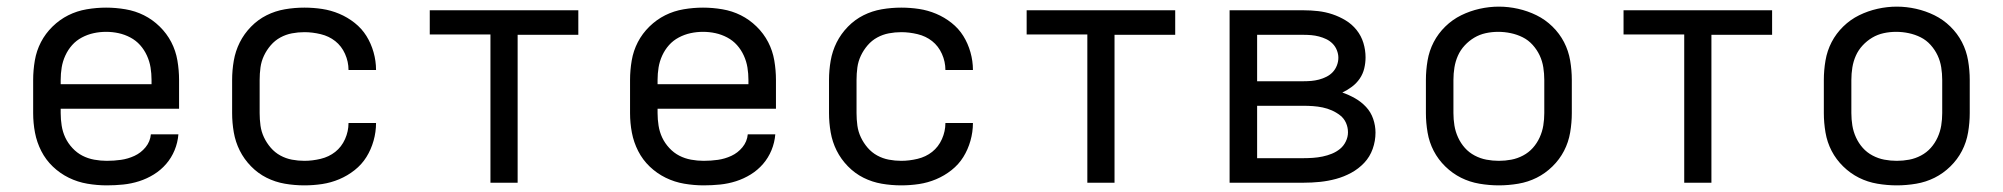

<svg xmlns="http://www.w3.org/2000/svg" viewBox="-20 -551 6040 579"><path d="M302 8Q273 8 243.5 3Q214 -2 187.5 -15Q161 -28 139.5 -48.5Q118 -69 104.5 -95.5Q91 -122 85.5 -151Q80 -180 80 -210V-310Q80 -339 85 -368.5Q90 -398 103.5 -424Q117 -450 138.5 -471Q160 -492 186 -505Q212 -518 241.5 -523Q271 -528 300 -528Q329 -528 358.5 -523Q388 -518 414 -505Q440 -492 461.5 -471Q483 -450 496.5 -424Q510 -398 515 -368.5Q520 -339 520 -310V-223H163V-210Q163 -191 166 -172Q169 -153 177 -136Q185 -119 198.5 -104.5Q212 -90 228.5 -81.5Q245 -73 264 -69.5Q283 -66 302 -66Q324 -66 345 -69Q366 -72 385.5 -81Q405 -90 419 -107Q433 -124 435 -146H518Q516 -121 506.5 -98Q497 -75 481 -56.5Q465 -38 444 -25Q423 -12 399.5 -4.5Q376 3 351.5 5.5Q327 8 302 8ZM163 -297H437V-310Q437 -329 434 -347.5Q431 -366 423 -383.5Q415 -401 402.5 -415Q390 -429 373 -438Q356 -447 337.5 -451Q319 -455 300 -455Q281 -455 262.5 -451Q244 -447 227 -438Q210 -429 197.5 -415Q185 -401 177 -383.5Q169 -366 166 -347.5Q163 -329 163 -310Z M898 8Q868 8 839 3Q810 -2 784 -15Q758 -28 737 -49.5Q716 -71 703 -97Q690 -123 685 -152Q680 -181 680 -210V-310Q680 -339 685 -368Q690 -397 703 -423Q716 -449 737 -470.5Q758 -492 784 -505Q810 -518 839 -523Q868 -528 898 -528Q925 -528 951.5 -524Q978 -520 1003 -509.5Q1028 -499 1049.5 -482Q1071 -465 1085 -442.5Q1099 -420 1106.5 -393.5Q1114 -367 1114 -340Q1114 -340 1114 -340Q1114 -340 1114 -340H1031Q1031 -340 1031 -340Q1031 -340 1031 -340Q1031 -365 1020.5 -388.5Q1010 -412 991 -427Q972 -442 947 -448Q922 -454 898 -454Q879 -454 860.5 -450.5Q842 -447 825.5 -438Q809 -429 796.5 -414.5Q784 -400 776 -383Q768 -366 765.5 -347.5Q763 -329 763 -310V-210Q763 -191 765.5 -172.5Q768 -154 776 -137Q784 -120 796.5 -105.5Q809 -91 825.5 -82Q842 -73 860.5 -69.5Q879 -66 898 -66Q922 -66 947 -72Q972 -78 991 -93Q1010 -108 1020.5 -131.5Q1031 -155 1031 -180Q1031 -180 1031 -180Q1031 -180 1031 -180H1114Q1114 -180 1114 -180Q1114 -180 1114 -180Q1114 -153 1106.5 -126.5Q1099 -100 1085 -77.5Q1071 -55 1049.5 -38Q1028 -21 1003 -10.5Q978 0 951.5 4Q925 8 898 8Z M1459 0V-447H1276V-520H1724V-446H1541V0Z M2102 8Q2073 8 2043.5 3Q2014 -2 1987.5 -15Q1961 -28 1939.5 -48.5Q1918 -69 1904.5 -95.5Q1891 -122 1885.5 -151Q1880 -180 1880 -210V-310Q1880 -339 1885 -368.5Q1890 -398 1903.5 -424Q1917 -450 1938.5 -471Q1960 -492 1986 -505Q2012 -518 2041.5 -523Q2071 -528 2100 -528Q2129 -528 2158.5 -523Q2188 -518 2214 -505Q2240 -492 2261.5 -471Q2283 -450 2296.5 -424Q2310 -398 2315 -368.5Q2320 -339 2320 -310V-223H1963V-210Q1963 -191 1966 -172Q1969 -153 1977 -136Q1985 -119 1998.5 -104.5Q2012 -90 2028.5 -81.5Q2045 -73 2064 -69.5Q2083 -66 2102 -66Q2124 -66 2145 -69Q2166 -72 2185.5 -81Q2205 -90 2219 -107Q2233 -124 2235 -146H2318Q2316 -121 2306.5 -98Q2297 -75 2281 -56.5Q2265 -38 2244 -25Q2223 -12 2199.5 -4.5Q2176 3 2151.5 5.5Q2127 8 2102 8ZM1963 -297H2237V-310Q2237 -329 2234 -347.5Q2231 -366 2223 -383.5Q2215 -401 2202.5 -415Q2190 -429 2173 -438Q2156 -447 2137.5 -451Q2119 -455 2100 -455Q2081 -455 2062.5 -451Q2044 -447 2027 -438Q2010 -429 1997.5 -415Q1985 -401 1977 -383.5Q1969 -366 1966 -347.5Q1963 -329 1963 -310Z M2698 8Q2668 8 2639 3Q2610 -2 2584 -15Q2558 -28 2537 -49.5Q2516 -71 2503 -97Q2490 -123 2485 -152Q2480 -181 2480 -210V-310Q2480 -339 2485 -368Q2490 -397 2503 -423Q2516 -449 2537 -470.5Q2558 -492 2584 -505Q2610 -518 2639 -523Q2668 -528 2698 -528Q2725 -528 2751.5 -524Q2778 -520 2803 -509.5Q2828 -499 2849.5 -482Q2871 -465 2885 -442.5Q2899 -420 2906.5 -393.5Q2914 -367 2914 -340Q2914 -340 2914 -340Q2914 -340 2914 -340H2831Q2831 -340 2831 -340Q2831 -340 2831 -340Q2831 -365 2820.5 -388.5Q2810 -412 2791 -427Q2772 -442 2747 -448Q2722 -454 2698 -454Q2679 -454 2660.5 -450.5Q2642 -447 2625.5 -438Q2609 -429 2596.5 -414.5Q2584 -400 2576 -383Q2568 -366 2565.5 -347.5Q2563 -329 2563 -310V-210Q2563 -191 2565.5 -172.5Q2568 -154 2576 -137Q2584 -120 2596.5 -105.5Q2609 -91 2625.5 -82Q2642 -73 2660.5 -69.5Q2679 -66 2698 -66Q2722 -66 2747 -72Q2772 -78 2791 -93Q2810 -108 2820.5 -131.5Q2831 -155 2831 -180Q2831 -180 2831 -180Q2831 -180 2831 -180H2914Q2914 -180 2914 -180Q2914 -180 2914 -180Q2914 -153 2906.5 -126.5Q2899 -100 2885 -77.5Q2871 -55 2849.5 -38Q2828 -21 2803 -10.5Q2778 0 2751.5 4Q2725 8 2698 8Z M3259 0V-447H3076V-520H3524V-446H3341V0Z M3688 0V-520H3911Q3933 -520 3955 -517.5Q3977 -515 3998 -508Q4019 -501 4038 -489.5Q4057 -478 4071 -460.5Q4085 -443 4091.5 -421.5Q4098 -400 4098 -378Q4098 -361 4094 -344.5Q4090 -328 4080.5 -314Q4071 -300 4057 -289.5Q4043 -279 4028 -272Q4048 -265 4066.5 -254.5Q4085 -244 4099.5 -228.5Q4114 -213 4121 -192.5Q4128 -172 4128 -151Q4128 -126 4119.5 -102Q4111 -78 4094 -60Q4077 -42 4055 -30Q4033 -18 4009 -11.5Q3985 -5 3960.5 -2.5Q3936 0 3911 0ZM3911 -306Q3923 -306 3934.5 -307Q3946 -308 3957.5 -311Q3969 -314 3980 -319.5Q3991 -325 3999 -333.5Q4007 -342 4011.5 -353.5Q4016 -365 4016 -377Q4016 -388 4011.5 -399.5Q4007 -411 3998.5 -419.5Q3990 -428 3979.5 -433Q3969 -438 3957.5 -441Q3946 -444 3934.5 -445Q3923 -446 3911 -446H3771V-306ZM3911 -74Q3925 -74 3939.5 -75Q3954 -76 3968.5 -79Q3983 -82 3996.5 -87.5Q4010 -93 4021 -102Q4032 -111 4038.5 -124.5Q4045 -138 4045 -152Q4045 -152 4045 -152Q4045 -152 4045 -152Q4045 -167 4039 -180.5Q4033 -194 4021.5 -203Q4010 -212 3996.5 -218Q3983 -224 3968.5 -227Q3954 -230 3939.5 -231Q3925 -232 3911 -232H3771V-74Z M4500 8Q4471 8 4441.5 3Q4412 -2 4386 -15Q4360 -28 4338.5 -49Q4317 -70 4303.5 -96Q4290 -122 4285 -151.5Q4280 -181 4280 -210V-310Q4280 -339 4285 -368.5Q4290 -398 4303.5 -424Q4317 -450 4338.5 -471Q4360 -492 4386.5 -505Q4413 -518 4442 -524.5Q4471 -531 4500 -531Q4529 -531 4558 -524.5Q4587 -518 4613.5 -505Q4640 -492 4661.5 -471Q4683 -450 4696.5 -424Q4710 -398 4715 -368.5Q4720 -339 4720 -310V-210Q4720 -181 4715 -151.5Q4710 -122 4696.5 -96Q4683 -70 4661.5 -49Q4640 -28 4614 -15Q4588 -2 4558.5 3Q4529 8 4500 8ZM4500 -66Q4519 -66 4537.5 -69.5Q4556 -73 4573 -82Q4590 -91 4602.5 -105Q4615 -119 4623 -136.5Q4631 -154 4634 -172.5Q4637 -191 4637 -210V-310Q4637 -329 4634 -348Q4631 -367 4623 -384Q4615 -401 4602 -415.5Q4589 -430 4572 -438.5Q4555 -447 4536 -451Q4517 -455 4498 -455Q4479 -455 4460.5 -451Q4442 -447 4426 -437.5Q4410 -428 4397 -414Q4384 -400 4376.5 -383Q4369 -366 4366 -347.5Q4363 -329 4363 -310V-210Q4363 -191 4366 -172.5Q4369 -154 4377 -136.5Q4385 -119 4397.5 -105Q4410 -91 4427 -82Q4444 -73 4462.5 -69.5Q4481 -66 4500 -66Z M5059 0V-447H4876V-520H5324V-446H5141V0Z M5700 8Q5671 8 5641.5 3Q5612 -2 5586 -15Q5560 -28 5538.5 -49Q5517 -70 5503.5 -96Q5490 -122 5485 -151.5Q5480 -181 5480 -210V-310Q5480 -339 5485 -368.5Q5490 -398 5503.5 -424Q5517 -450 5538.5 -471Q5560 -492 5586.5 -505Q5613 -518 5642 -524.5Q5671 -531 5700 -531Q5729 -531 5758 -524.5Q5787 -518 5813.5 -505Q5840 -492 5861.5 -471Q5883 -450 5896.5 -424Q5910 -398 5915 -368.5Q5920 -339 5920 -310V-210Q5920 -181 5915 -151.5Q5910 -122 5896.5 -96Q5883 -70 5861.5 -49Q5840 -28 5814 -15Q5788 -2 5758.5 3Q5729 8 5700 8ZM5700 -66Q5719 -66 5737.5 -69.5Q5756 -73 5773 -82Q5790 -91 5802.5 -105Q5815 -119 5823 -136.5Q5831 -154 5834 -172.5Q5837 -191 5837 -210V-310Q5837 -329 5834 -348Q5831 -367 5823 -384Q5815 -401 5802 -415.5Q5789 -430 5772 -438.5Q5755 -447 5736 -451Q5717 -455 5698 -455Q5679 -455 5660.5 -451Q5642 -447 5626 -437.5Q5610 -428 5597 -414Q5584 -400 5576.5 -383Q5569 -366 5566 -347.5Q5563 -329 5563 -310V-210Q5563 -191 5566 -172.5Q5569 -154 5577 -136.5Q5585 -119 5597.5 -105Q5610 -91 5627 -82Q5644 -73 5662.5 -69.5Q5681 -66 5700 -66Z"/></svg>

Font: Iosevka Meiseki Sans
Style: Regular
Weight: 400
Monospace: yes
Designer: Belleve Invis
Foundry: Belleve Invis
Version: Version 11.2.6; ttfautohint (v1.8.4)